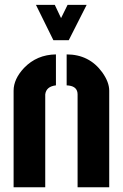

<svg xmlns="http://www.w3.org/2000/svg" viewBox="-20 -786 516 806"><path d="M130.9 -765.6H210L236.3 -710L263.7 -765.6H343.8L268.6 -617.2H204.1ZM37.1 0V-405.3Q37.1 -454.1 81.1 -501Q134.8 -556.6 214.8 -557.6V-427.7Q173.8 -422.9 169.9 -389.6V0ZM259.8 -427.7V-557.6Q354.5 -557.6 409.2 -482.4Q438.5 -441.4 438.5 -405.3V0H305.7V-389.6Q305.7 -421.9 269.5 -426.8Q264.6 -427.7 259.8 -427.7Z"/></svg>

Font: Post No Bills Colombo ExtraBold
Style: Regular
Weight: 800
Designer: Kosala Senevirathne, Siva Puranthara, Lasantha Premarathna, Tharique Azeez
Foundry: Mooniak
Version: Version 1.220 ; ttfautohint (v1.6)